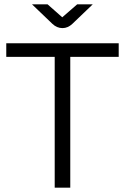

<svg xmlns="http://www.w3.org/2000/svg" viewBox="-20 -868 578 888"><path d="M233 0V-605H9V-668H529V-605H305V0ZM269 -738Q243 -738 222 -758L128 -848H200L268 -788L337 -848H409L315 -758Q294 -738 269 -738Z"/></svg>

Font: Atkinson Hyperlegible Next Light
Style: Regular
Weight: 300
Designer: Elliott Scott, Megan Eiswerth, Linus Boman, Theodore Petrosky, Letters from Sweden
Foundry: Applied Design Works, Letters from Sweden
Version: Version 2.001